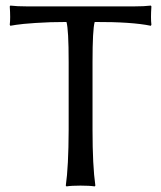

<svg xmlns="http://www.w3.org/2000/svg" viewBox="-20 -668 580 691"><path d="M227.1 -444.8Q227.1 -562 219.2 -588.9Q159.2 -588.9 108.6 -585.4Q58.1 -582 37.6 -578.6L17.1 -575.2L15.1 -579.1Q18.1 -602.1 15.1 -645L17.1 -647.9Q41 -645 77.1 -645H462.9Q499 -645 522.9 -647.9L524.9 -645Q522 -602.1 524.9 -579.1L522.9 -575.2Q455.1 -589.4 320.8 -588.9Q313 -562 313 -444.8V-200.2Q313 -71.3 323.2 0L320.8 2.9Q302.7 0 269.8 0Q236.8 0 219.2 2.9L216.8 0Q226.6 -67.9 227.1 -200.2Z"/></svg>

Font: Biolilbert
Style: Regular
Weight: 400
Designer: Philipp H. Poll
Foundry: Philipp H. Poll
Version: Version 1.1.0